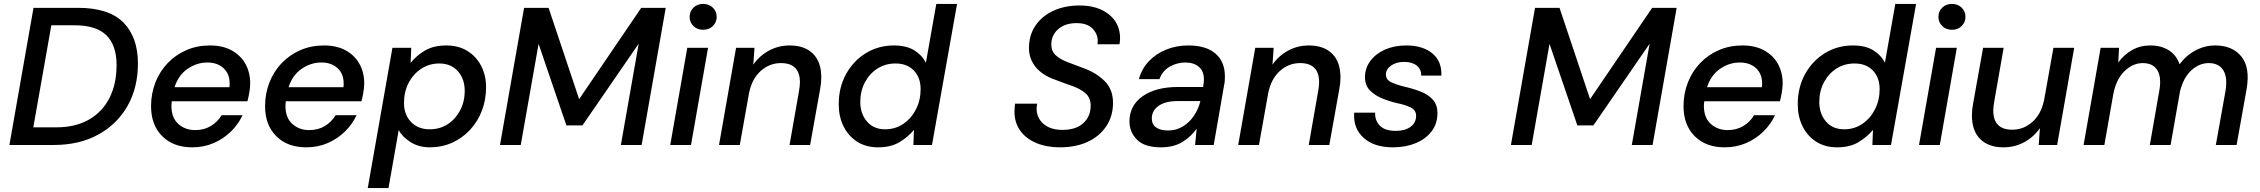

<svg xmlns="http://www.w3.org/2000/svg" viewBox="-20 -740 11537 980"><path d="M28 0 151 -700H378Q536 -700 610 -625Q684 -550 684 -416Q684 -293 631 -199.5Q578 -106 481.5 -53Q385 0 255 0ZM150 -90H267Q364 -90 433 -129Q502 -168 538.5 -239.5Q575 -311 575 -408Q575 -508 523.5 -559.5Q472 -611 359 -611H242Z M961 12Q865 12 808 -45Q751 -102 751 -198Q751 -262 773 -318.5Q795 -375 835.5 -417.5Q876 -460 931 -484Q986 -508 1052 -508Q1117 -508 1163 -482.5Q1209 -457 1233 -413.5Q1257 -370 1257 -315Q1257 -293 1252.5 -267.5Q1248 -242 1243 -223H857Q855 -210 855 -199Q855 -139 890 -107.5Q925 -76 976 -76Q1022 -76 1056.5 -97Q1091 -118 1111 -152H1218Q1196 -105 1158 -68Q1120 -31 1070 -9.5Q1020 12 961 12ZM1038 -421Q985 -421 938 -389Q891 -357 871 -295H1151Q1152 -300 1152 -304Q1152 -308 1152 -312Q1153 -362 1121.5 -391.5Q1090 -421 1038 -421Z M1543 12Q1447 12 1390 -45Q1333 -102 1333 -198Q1333 -262 1355 -318.5Q1377 -375 1417.5 -417.5Q1458 -460 1513 -484Q1568 -508 1634 -508Q1699 -508 1745 -482.5Q1791 -457 1815 -413.5Q1839 -370 1839 -315Q1839 -293 1834.5 -267.5Q1830 -242 1825 -223H1439Q1437 -210 1437 -199Q1437 -139 1472 -107.5Q1507 -76 1558 -76Q1604 -76 1638.5 -97Q1673 -118 1693 -152H1800Q1778 -105 1740 -68Q1702 -31 1652 -9.5Q1602 12 1543 12ZM1620 -421Q1567 -421 1520 -389Q1473 -357 1453 -295H1733Q1734 -300 1734 -304Q1734 -308 1734 -312Q1735 -362 1703.5 -391.5Q1672 -421 1620 -421Z M1857 220 1983 -496H2079L2076 -419Q2106 -457 2150 -482.5Q2194 -508 2258 -508Q2320 -508 2365.5 -480Q2411 -452 2436 -403.5Q2461 -355 2461 -295Q2461 -230 2439.5 -174.5Q2418 -119 2379 -77Q2340 -35 2287.5 -11.5Q2235 12 2174 12Q2117 12 2075 -15Q2033 -42 2015 -76L1963 220ZM2173 -80Q2225 -80 2265 -106Q2305 -132 2328.5 -176.5Q2352 -221 2352 -277Q2352 -337 2317 -376.5Q2282 -416 2222 -416Q2171 -416 2130 -389Q2089 -362 2065.5 -316.5Q2042 -271 2042 -214Q2042 -155 2078 -117.5Q2114 -80 2173 -80Z M2532 0 2655 -700H2780L2936 -234L3253 -700H3378L3255 0H3149L3240 -517L2953 -100H2871L2729 -516L2638 0Z M3569 -588Q3539 -588 3519.5 -607Q3500 -626 3500 -654Q3500 -682 3519.5 -701Q3539 -720 3569 -720Q3599 -720 3618.5 -701Q3638 -682 3638 -654Q3638 -626 3618.5 -607Q3599 -588 3569 -588ZM3401 0 3488 -496H3594L3507 0Z M3650 0 3737 -496H3831L3825 -410Q3856 -455 3904.5 -481.5Q3953 -508 4011 -508Q4087 -508 4129.5 -466Q4172 -424 4172 -345Q4172 -316 4166 -285L4115 0H4010L4058 -274Q4060 -287 4061.5 -298Q4063 -309 4063 -320Q4063 -418 3966 -418Q3908 -418 3863 -378Q3818 -338 3803 -264L3756 0Z M4462 12Q4399 12 4354 -17.5Q4309 -47 4285 -96.5Q4261 -146 4261 -207Q4261 -294 4298.5 -362Q4336 -430 4400 -469Q4464 -508 4543 -508Q4606 -508 4646 -483.5Q4686 -459 4706 -420L4759 -720H4865L4737 0H4642L4645 -77Q4616 -42 4572 -15Q4528 12 4462 12ZM4498 -80Q4550 -80 4591 -108Q4632 -136 4655.5 -182.5Q4679 -229 4679 -285Q4679 -344 4644.5 -380Q4610 -416 4551 -416Q4499 -416 4458.5 -390Q4418 -364 4394.5 -319.5Q4371 -275 4371 -219Q4371 -160 4405 -120Q4439 -80 4498 -80Z M5391 12Q5322 12 5269.5 -10Q5217 -32 5187.5 -73Q5158 -114 5158 -171Q5158 -181 5159 -190.5Q5160 -200 5161 -211H5274Q5271 -198 5271 -187Q5271 -138 5306.5 -107.5Q5342 -77 5403 -77Q5472 -77 5509.5 -111.5Q5547 -146 5547 -201Q5547 -241 5520.5 -264Q5494 -287 5452 -301.5Q5410 -316 5366 -333Q5300 -356 5266 -398Q5232 -440 5232 -495Q5232 -560 5265 -609Q5298 -658 5356.5 -685Q5415 -712 5491 -712Q5583 -712 5640 -666.5Q5697 -621 5697 -545Q5697 -531 5694 -514H5582Q5583 -525 5583 -532Q5583 -567 5556 -594.5Q5529 -622 5475 -622Q5416 -622 5381 -591Q5346 -560 5346 -513Q5346 -479 5368 -458.5Q5390 -438 5427.5 -423.5Q5465 -409 5511 -392Q5573 -370 5617 -327.5Q5661 -285 5661 -215Q5661 -147 5626.5 -95.5Q5592 -44 5531.5 -16Q5471 12 5391 12Z M5906 12Q5822 12 5783.5 -27Q5745 -66 5745 -120Q5745 -202 5812.5 -249Q5880 -296 5991 -296H6121L6122 -305Q6125 -319 6125 -334Q6125 -377 6099 -399Q6073 -421 6031 -421Q5987 -421 5950 -399.5Q5913 -378 5898 -336H5793Q5808 -390 5845 -428.5Q5882 -467 5934 -487.5Q5986 -508 6045 -508Q6136 -508 6184 -466.5Q6232 -425 6232 -351Q6232 -340 6231.5 -328.5Q6231 -317 6228 -305L6175 0H6080L6088 -83Q6059 -42 6014.5 -15Q5970 12 5906 12ZM5942 -74Q5984 -74 6017.5 -94.5Q6051 -115 6074 -149Q6097 -183 6107 -224H5989Q5929 -224 5894 -200Q5859 -176 5859 -135Q5859 -105 5881 -89.5Q5903 -74 5942 -74Z M6300 0 6387 -496H6481L6475 -410Q6506 -455 6554.5 -481.5Q6603 -508 6661 -508Q6737 -508 6779.5 -466Q6822 -424 6822 -345Q6822 -316 6816 -285L6765 0H6660L6708 -274Q6710 -287 6711.5 -298Q6713 -309 6713 -320Q6713 -418 6616 -418Q6558 -418 6513 -378Q6468 -338 6453 -264L6406 0Z M7090 12Q6993 12 6939.5 -37Q6886 -86 6892 -165H6999Q6997 -126 7022.5 -99Q7048 -72 7105 -72Q7152 -72 7180 -93Q7208 -114 7208 -149Q7208 -178 7180.5 -191.5Q7153 -205 7109 -214Q7070 -223 7033 -238.5Q6996 -254 6971.5 -279.5Q6947 -305 6947 -346Q6947 -392 6974.5 -429Q7002 -466 7049.5 -487Q7097 -508 7158 -508Q7242 -508 7291 -467.5Q7340 -427 7337 -354H7234Q7235 -386 7211.5 -405Q7188 -424 7147 -424Q7106 -424 7080 -405Q7054 -386 7054 -360Q7054 -333 7081.5 -320Q7109 -307 7155 -296Q7198 -286 7235 -271Q7272 -256 7294.5 -230Q7317 -204 7317 -163Q7317 -109 7287.5 -70Q7258 -31 7206.5 -9.5Q7155 12 7090 12Z M7692 0 7815 -700H7940L8096 -234L8413 -700H8538L8415 0H8309L8400 -517L8113 -100H8031L7889 -516L7798 0Z M8783 12Q8687 12 8630 -45Q8573 -102 8573 -198Q8573 -262 8595 -318.5Q8617 -375 8657.5 -417.5Q8698 -460 8753 -484Q8808 -508 8874 -508Q8939 -508 8985 -482.5Q9031 -457 9055 -413.5Q9079 -370 9079 -315Q9079 -293 9074.5 -267.5Q9070 -242 9065 -223H8679Q8677 -210 8677 -199Q8677 -139 8712 -107.5Q8747 -76 8798 -76Q8844 -76 8878.5 -97Q8913 -118 8933 -152H9040Q9018 -105 8980 -68Q8942 -31 8892 -9.5Q8842 12 8783 12ZM8860 -421Q8807 -421 8760 -389Q8713 -357 8693 -295H8973Q8974 -300 8974 -304Q8974 -308 8974 -312Q8975 -362 8943.5 -391.5Q8912 -421 8860 -421Z M9357 12Q9294 12 9249 -17.5Q9204 -47 9180 -96.5Q9156 -146 9156 -207Q9156 -294 9193.5 -362Q9231 -430 9295 -469Q9359 -508 9438 -508Q9501 -508 9541 -483.5Q9581 -459 9601 -420L9654 -720H9760L9632 0H9537L9540 -77Q9511 -42 9467 -15Q9423 12 9357 12ZM9393 -80Q9445 -80 9486 -108Q9527 -136 9550.5 -182.5Q9574 -229 9574 -285Q9574 -344 9539.5 -380Q9505 -416 9446 -416Q9394 -416 9353.5 -390Q9313 -364 9289.5 -319.5Q9266 -275 9266 -219Q9266 -160 9300 -120Q9334 -80 9393 -80Z M9943 -588Q9913 -588 9893.5 -607Q9874 -626 9874 -654Q9874 -682 9893.5 -701Q9913 -720 9943 -720Q9973 -720 9992.5 -701Q10012 -682 10012 -654Q10012 -626 9992.5 -607Q9973 -588 9943 -588ZM9775 0 9862 -496H9968L9881 0Z M10567 -496 10480 0H10386L10392 -86Q10361 -41 10312.5 -14.5Q10264 12 10206 12Q10130 12 10087.5 -30Q10045 -72 10045 -151Q10045 -180 10051 -211L10102 -496H10207L10159 -222Q10157 -209 10155.5 -198Q10154 -187 10154 -176Q10154 -78 10251 -78Q10309 -78 10354 -118Q10399 -158 10414 -232L10461 -496Z M10615 0 10702 -496H10796L10792 -421Q10821 -461 10862.5 -484.5Q10904 -508 10955 -508Q11010 -508 11049 -484Q11088 -460 11105 -412Q11138 -457 11186 -482.5Q11234 -508 11287 -508Q11374 -508 11420 -452Q11466 -396 11447 -285L11396 0H11290L11339 -274Q11351 -345 11328 -381.5Q11305 -418 11254 -418Q11205 -418 11164.5 -380.5Q11124 -343 11107 -273L11059 0H10953L11001 -274Q11014 -345 10991.5 -381.5Q10969 -418 10917 -418Q10866 -418 10823 -376Q10780 -334 10766 -256L10721 0Z"/></svg>

Font: DeepMind Sans Medium
Style: Italic
Weight: 500
Italic angle: -10°
Designer: Jonny Pinhorn / Modifications: Colophon Foundry
Foundry: Colophon Foundry
Version: Version 1.002; ttfautohint (v1.8.2)